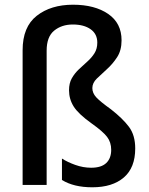

<svg xmlns="http://www.w3.org/2000/svg" viewBox="-20 -785 631 815"><path d="M496 -614Q496 -571 477 -542Q458 -513 434 -491.5Q410 -470 391 -451.5Q372 -433 372 -411Q372 -390 388.5 -372Q405 -354 451 -321Q501 -282 527.5 -246.5Q554 -211 554 -155Q554 -73 505.5 -31.5Q457 10 372 10Q293 10 243 -21V-112Q266 -97 299.5 -85Q333 -73 367 -73Q410 -73 431 -93Q452 -113 452 -149Q452 -181 434.5 -204Q417 -227 369 -261Q313 -301 293 -332.5Q273 -364 273 -402Q273 -432 285 -453Q297 -474 315 -491Q333 -508 351 -524Q369 -540 381 -559Q393 -578 393 -604Q393 -641 364.5 -661Q336 -681 289 -681Q242 -681 210 -655Q178 -629 178 -570V0H76V-572Q76 -671 136 -718Q196 -765 290 -765Q382 -765 439 -726Q496 -687 496 -614Z"/></svg>

Font: Noto Sans Sinhala UI SemiCondensed Medium
Style: Regular
Weight: 500
Width: 4
Designer: Jelle Bosma - Monotype Design Team
Foundry: Monotype Imaging Inc.
Version: Version 2.006; ttfautohint (v1.8.4.7-5d5b)